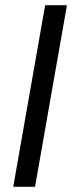

<svg xmlns="http://www.w3.org/2000/svg" viewBox="-20 -720 278 740"><path d="M31 0 154 -700H238L115 0Z"/></svg>

Font: DM Sans 24pt
Style: Italic
Weight: 400
Italic angle: -10°
Designer: Colophon Foundry, Jonny Pinhorn
Foundry: Colophon Foundry
Version: Version 4.004;gftools[0.9.30]